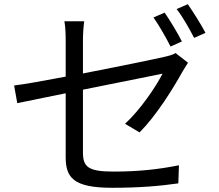

<svg xmlns="http://www.w3.org/2000/svg" viewBox="-20 -856 1040 912"><path d="M762 -796 709 -773C736 -735 770 -675 790 -635L844 -659C824 -699 787 -760 762 -796ZM872 -836 819 -813C848 -776 880 -719 902 -676L956 -700C937 -737 898 -799 872 -836ZM873 -558 814 -604C802 -596 783 -591 761 -586C719 -576 544 -540 374 -507V-663C374 -692 376 -726 380 -755H286C291 -726 292 -693 292 -663V-492C186 -472 92 -455 47 -450L62 -366L292 -413V-111C292 -13 327 36 513 36C638 36 738 28 827 15L830 -71C731 -51 635 -41 519 -41C399 -41 374 -63 374 -132V-430L752 -506C722 -447 649 -337 574 -268L643 -227C724 -309 802 -435 848 -518C855 -530 866 -547 873 -558Z"/></svg>

Font: Noto Sans Mono CJK HK
Style: Regular
Weight: 400
Designer: Ryoko NISHIZUKA 西塚涼子 (kana, bopomofo & ideographs); Paul D. Hunt (Latin, Greek & Cyrillic); Sandoll Communications 산돌커뮤니
Foundry: Adobe
Version: Version 2.004;hotconv 1.0.118;makeotfexe 2.5.65603